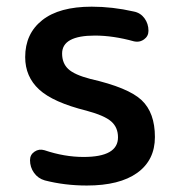

<svg xmlns="http://www.w3.org/2000/svg" viewBox="-20 -576 544 584"><path d="M268.6 -467.8Q168.9 -467.8 168.9 -413.1Q168.9 -383.8 187.5 -366.2Q206.1 -348.6 254.9 -335.9Q370.1 -309.6 410.6 -271.5Q451.2 -233.4 451.2 -159.2Q451.2 -88.9 397.5 -50.3Q343.8 -11.7 244.1 -11.7Q176.8 -11.7 116.2 -27.3Q95.7 -33.2 83.5 -50.3Q71.3 -67.4 71.3 -88.9Q71.3 -105.5 85 -114.7Q98.6 -124 115.2 -119.1Q175.8 -98.6 234.4 -98.6Q338.9 -98.6 338.9 -158.2Q338.9 -188.5 318.4 -206.5Q297.9 -224.6 243.2 -239.3Q141.6 -264.6 99.1 -303.7Q56.6 -342.8 56.6 -402.3Q56.6 -473.6 108.4 -514.6Q160.2 -555.7 258.8 -555.7Q322.3 -555.7 386.7 -541Q407.2 -537.1 419.4 -520.5Q431.6 -503.9 431.6 -482.4Q431.6 -465.8 418 -456.1Q408.2 -449.2 397.5 -449.2Q392.6 -449.2 387.7 -450.2Q324.2 -467.8 268.6 -467.8Z"/></svg>

Font: Gen Jyuu Gothic P Medium
Style: Regular
Weight: 500
Designer: [Source Han Sans]
Ryoko NISHIZUKA  (kana & ideographs); Paul D. Hunt (Latin, Greek & Cyrillic); Wenlong ZHANG  (bopomofo
Version: Version 1.002.20150607